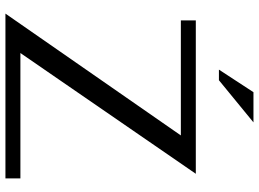

<svg xmlns="http://www.w3.org/2000/svg" viewBox="-143 -809 952 706"><g transform="rotate(90 333.0 -456.0)"><path d="M55 -700H619L175 -55H636V0H30L478 -645H55ZM236 -785 319 -912H430L275 -785Z"/></g></svg>

Font: Tenor Sans
Style: Regular
Weight: 400
Designer: Denis Masharov
Foundry: Denis Masharov
Version: Version 1.1